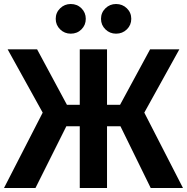

<svg xmlns="http://www.w3.org/2000/svg" viewBox="-24 -938 933 958"><path d="M696 -376 889 0H728L577 -308H510V0H374V-308H307L153 0H-4L189 -376L14 -692H161L310 -415H374V-692H510V-415H575L725 -692H871ZM555 -918Q587 -918 609 -896.5Q631 -875 631 -844Q631 -813 609 -791.5Q587 -770 555 -770Q524 -770 502 -791.5Q480 -813 480 -844Q480 -875 502 -896.5Q524 -918 555 -918ZM329 -918Q361 -918 382.5 -896.5Q404 -875 404 -844Q404 -813 382.5 -791.5Q361 -770 329 -770Q298 -770 276 -791.5Q254 -813 254 -844Q254 -875 276 -896.5Q298 -918 329 -918Z"/></svg>

Font: FiraSans
Style: Regular
Weight: 600
Designer: Carrois Corporate & Edenspiekermann AG
Foundry: Carrois Corporate GbR & Edenspiekermann AG
Version: Version 3.106;PS 003.106;hotconv 1.0.70;makeotf.lib2.5.58329